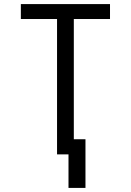

<svg xmlns="http://www.w3.org/2000/svg" viewBox="-20 -755 640 939"><path d="M315 164V0H259V-662H82V-735H518V-662H341V-74H398V164Z"/></svg>

Font: Nova
Style: Regular
Weight: 400
Monospace: yes
Designer: Belleve Invis
Foundry: Belleve Invis
Version: Version 24.1.4; ttfautohint (v1.8.4)